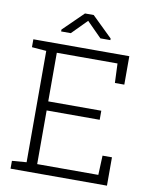

<svg xmlns="http://www.w3.org/2000/svg" viewBox="-96 -968 821 1039"><g transform="rotate(10 314.0 -448.5)"><path d="M34.7 0ZM445.8 -787.6V-778.8H391.1L309.6 -860.8L228.5 -778.8H175.3V-789.1L285.6 -897H333.5ZM463.9 -344.2H172.4V-49.3H508.3L512.7 -155.8H564.5V0H34.7V-43L114.3 -49.3V-661.1L34.7 -667.5V-710.9H114.3H562V-554.7H510.3L505.9 -661.1H172.4V-394H463.9Z"/></g></svg>

Font: TypoPRO Roboto Slab
Style: Light
Weight: 300
Designer: Google
Version: Version 1.100263; 2013; ttfautohint (v0.94.20-1c74) -l 8 -r 